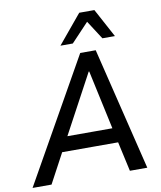

<svg xmlns="http://www.w3.org/2000/svg" viewBox="-122 -1008 912 1086"><g transform="rotate(-10 333.5 -465.0)"><path d="M-24 0 374 -705H463L635 0H535L491 -199L527 -170H143L191 -198L85 0ZM403 -593 209 -232 191 -254H506L484 -232L406 -593ZM271 -765 408 -930H495L584 -765H512L443 -872L342 -765Z"/></g></svg>

Font: Nunito Sans 10pt SemiCondensed SemiBold
Style: Italic
Weight: 600
Width: 4
Italic angle: -9°
Designer: Vernon Adams
Foundry: Vernon Adams
Version: Version 3.101;gftools[0.9.27]